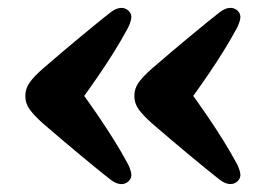

<svg xmlns="http://www.w3.org/2000/svg" viewBox="-20 -487 674 486"><path d="M44 -244Q44 -262.6 55.1 -278.1Q66.1 -293.7 88.8 -313.5Q115.8 -336.8 139.7 -357.1Q163.7 -377.4 184.9 -394.9Q206.2 -412.4 224.5 -427.5Q242.9 -442.6 258.8 -455Q272.9 -465.9 284.7 -466.9Q296.5 -468 305.2 -460Q314.3 -451.6 312.1 -439.5Q310 -427.5 302.4 -413.6Q288 -387 269.7 -357.4Q251.4 -327.9 227.9 -293.5Q204.4 -259.2 174 -217.7V-270.3Q204.4 -229.3 227.9 -194.7Q251.4 -160.1 269.7 -130.6Q288 -101.1 302.4 -74.4Q310 -60.5 312.1 -48.5Q314.3 -36.4 305.2 -28Q296.5 -20 284.7 -21.1Q272.9 -22.1 258.8 -33Q242.9 -45.4 224.5 -60.5Q206.2 -75.6 184.9 -93.1Q163.7 -110.6 139.7 -131Q115.8 -151.3 88.8 -174.5Q66.1 -194.7 55.1 -210.1Q44 -225.4 44 -244ZM320 -244.1Q320 -262.7 331 -278.2Q342.1 -293.8 364.8 -313.6Q391.8 -336.9 415.7 -357.2Q439.7 -377.5 460.9 -395Q482.2 -412.5 500.5 -427.6Q518.9 -442.7 534.8 -455.1Q548.9 -466 560.7 -467Q572.5 -468.1 581.2 -460.1Q590.3 -451.7 588.1 -439.6Q586 -427.6 578.4 -413.7Q564 -387.1 545.7 -357.5Q527.4 -328 503.9 -293.6Q480.4 -259.3 450 -217.8V-270.4Q480.4 -229.4 503.9 -194.8Q527.4 -160.2 545.7 -130.7Q564 -101.2 578.4 -74.5Q586 -60.6 588.1 -48.6Q590.3 -36.5 581.2 -28.1Q572.5 -20.1 560.7 -21.2Q548.9 -22.2 534.8 -33.1Q518.9 -45.5 500.5 -60.6Q482.2 -75.7 460.9 -93.2Q439.7 -110.7 415.7 -131.1Q391.8 -151.4 364.8 -174.6Q342.1 -194.8 331 -210.2Q320 -225.5 320 -244.1Z"/></svg>

Font: Fraunces SuperSoft
Style: Regular
Weight: 900
Version: Version 1.000;[b76b70a41]